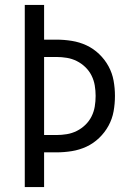

<svg xmlns="http://www.w3.org/2000/svg" viewBox="-20 -755 540 775"><path d="M80 0V-735H158V-595H208Q239 -595 270 -590Q301 -585 329 -572Q357 -559 380 -537Q403 -515 418 -487.5Q433 -460 438.5 -429.5Q444 -399 444 -368Q444 -336 438.5 -305.5Q433 -275 418 -247.5Q403 -220 380 -198Q357 -176 329 -163Q301 -150 270 -145Q239 -140 208 -140H158V0ZM158 -210H208Q229 -210 250 -213.5Q271 -217 290 -226.5Q309 -236 324.5 -251Q340 -266 349.5 -285Q359 -304 362.5 -325Q366 -346 366 -368Q366 -389 362.5 -410Q359 -431 349.5 -450Q340 -469 324.5 -484Q309 -499 290 -508.5Q271 -518 250 -521.5Q229 -525 208 -525H158Z"/></svg>

Font: Iosevka
Style: Regular
Weight: 400
Monospace: yes
Designer: Belleve Invis
Foundry: Belleve Invis
Version: Version 33.2.3; ttfautohint (v1.8.4)